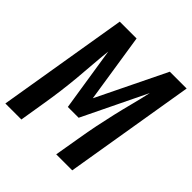

<svg xmlns="http://www.w3.org/2000/svg" viewBox="-204 -876 1017 1017"><g transform="rotate(45 304.5 -367.5)"><path d="M-7 0 115 -735H241L301 -347L490 -735H616L494 0H374L399 -147Q408 -202 419 -256Q430 -310 442.5 -364Q455 -418 469 -471.5Q483 -525 495 -580L321 -221H240L184 -580Q178 -526 174 -471.5Q170 -417 165 -363Q160 -309 153 -255Q146 -201 137 -147L113 0Z"/></g></svg>

Font: Iosevka Curly Extended Oblique
Style: Bold
Weight: 700
Width: 7
Italic angle: -9°
Monospace: yes
Designer: Belleve Invis
Foundry: Belleve Invis
Version: Version 11.1.0; ttfautohint (v1.8.3)